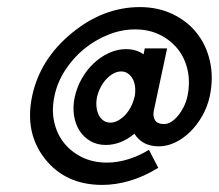

<svg xmlns="http://www.w3.org/2000/svg" viewBox="-20 -522 618 542"><path d="M335.4 -383.3Q364.7 -383.3 385.3 -368.7L388.7 -385.3H451.7L422.4 -248L414.1 -209Q411.1 -193.4 417.7 -182.6Q424.3 -171.9 441.9 -171.9H444.8Q454.6 -172.4 464.4 -178.7Q474.1 -185.1 482.9 -195.8Q491.7 -206.5 498.8 -220.7Q505.9 -234.9 509.3 -251Q517.1 -289.1 509.8 -323.2Q502.4 -357.4 482.2 -383.1Q461.9 -408.7 431.2 -423.8Q400.4 -439 361.8 -439Q322.8 -439 285.2 -423.8Q247.6 -408.7 216.6 -383.1Q185.5 -357.4 163.6 -323.2Q141.6 -289.1 133.8 -251Q125.5 -212.9 132.8 -178.7Q140.1 -144.5 160.4 -118.9Q180.7 -93.3 211.7 -78.1Q242.7 -63 281.7 -63Q312 -63 343 -72.8Q374 -82.5 400.4 -99.1L426.8 -48.3Q386.2 -23.4 346.4 -11.7Q306.6 0 268.6 0Q165 0 106.9 -73.7Q48.8 -147.5 70.8 -251Q92.8 -354.5 182.1 -428.2Q271.5 -502 375 -502Q425.8 -502 467.3 -482.2Q508.8 -462.4 535.6 -428.5Q562.5 -394.5 572.8 -348.6Q583 -302.7 572.3 -251Q565.9 -221.2 551.3 -195.3Q536.6 -169.4 517.1 -150.1Q497.6 -130.9 474.6 -119.9Q451.7 -108.9 428.2 -108.9Q381.8 -108.9 359.4 -144.5Q321.3 -112.8 278.3 -112.8Q254.4 -112.8 235.6 -123.5Q216.8 -134.3 204.8 -152.6Q192.9 -170.9 189 -195.6Q185.1 -220.2 190.9 -248Q197.3 -276.4 211.4 -301Q225.6 -325.7 245.4 -344Q265.1 -362.3 288.3 -372.8Q311.5 -383.3 335.4 -383.3ZM358.9 -245.6 360.4 -250.5Q362.8 -265.1 361.1 -278.1Q359.4 -291 354 -300.3Q348.6 -309.6 340.6 -314.9Q332.5 -320.3 322.3 -320.3Q311 -320.3 300.3 -314.5Q289.6 -308.6 280.3 -298.8Q271 -289.1 264.2 -275.9Q257.3 -262.7 253.9 -248Q251 -233.4 252.4 -220.2Q253.9 -207 259 -197Q264.2 -187 272.5 -181.4Q280.8 -175.8 291.5 -175.8Q302.2 -175.8 312.7 -181.4Q323.2 -187 332.5 -196.5Q341.8 -206.1 348.6 -218.8Q355.5 -231.4 358.9 -245.6Z"/></svg>

Font: Fibel Nord
Style: Italic
Weight: 400
Designer: Peter Wiegel
Foundry: Peter Wioegel
Version: Version 000.000